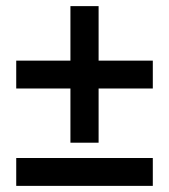

<svg xmlns="http://www.w3.org/2000/svg" viewBox="-20 -595 552 627"><path d="M33 -397V-306H210V-129H302V-306H479V-397H302V-575H210V-397ZM33 -79V12H479V-79Z"/></svg>

Font: fbb
Style: Bold
Weight: 400
Designer: David J. Perry, Michael Sharpe
Version: Version 1.045